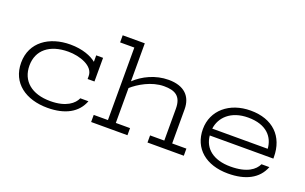

<svg xmlns="http://www.w3.org/2000/svg" viewBox="-80 -1028 2217 1396"><g transform="rotate(20 1028.0 -329.5)"><path d="M596 -285V-468H543V-418C506 -449 436 -478 341 -478C179 -478 48 -391 48 -232C48 -74 172 12 339 12C475 12 568 -39 604 -135H541C522 -91 465 -41 342 -41C197 -41 112 -114 112 -233C112 -351 199 -424 345 -424C431 -424 543 -388 543 -308V-285Z M674 -616H784V-55H674V0H955V-55H845V-325C893 -368 987 -426 1084 -426C1168 -426 1220 -400 1220 -301V-55H1110V0H1391V-55H1281V-319C1281 -418 1222 -481 1100 -481C998 -481 906 -435 845 -377V-671H674Z M1518 -256C1529 -344 1602 -421 1737 -421C1881 -421 1941 -344 1947 -256ZM1736 12C1870 12 1966 -36 2004 -135H1943C1921 -88 1864 -42 1736 -42C1604 -42 1527 -104 1518 -203H2010V-214C2010 -375 1908 -475 1737 -475C1573 -475 1455 -375 1455 -230C1455 -81 1565 12 1736 12Z"/></g></svg>

Font: Stint Ultra Expanded
Style: Regular
Weight: 400
Width: 7
Designer: Astigmatic (AOETI)
Foundry: Astigmatic (AOETI)
Version: Version 1.000